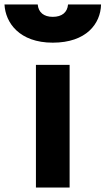

<svg xmlns="http://www.w3.org/2000/svg" viewBox="-116 -835 470 855"><path d="M119 -645C268 -645 332 -729 334 -815H187C184 -780 160 -760 119 -760C79 -760 55 -780 52 -815H-96C-92 -734 -30 -645 119 -645ZM194 0V-546H44V0Z"/></svg>

Font: Plus Jakarta Sans ExtraBold
Style: Regular
Weight: 800
Designer: Gumpita Rahayu
Foundry: Tokotype
Version: Version 2.071;gftools[0.9.30]